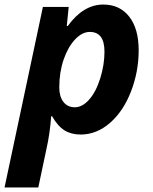

<svg xmlns="http://www.w3.org/2000/svg" viewBox="-53 -576 668 836"><path d="M397 -556.2Q468.3 -556.2 509.5 -503.7Q550.8 -451.2 550.8 -356.9Q550.8 -263.7 517.3 -177.5Q483.9 -91.3 425.8 -40.8Q367.7 9.8 297.9 9.8Q257.3 9.8 228 -8.3Q198.7 -26.4 173.8 -69.8H169.9Q164.1 7.8 148.9 74.2L113.8 240.2H-33.2L133.8 -545.9H246.1L237.8 -462.9H242.2Q309.6 -556.2 397 -556.2ZM337.9 -437Q304.7 -437 273.7 -404.1Q242.7 -371.1 223.9 -316.2Q205.1 -261.2 205.1 -194.8Q205.1 -155.8 223.1 -132.3Q241.2 -108.9 272.9 -108.9Q305.7 -108.9 335.4 -142.6Q365.2 -176.3 383.5 -235.1Q401.9 -293.9 401.9 -351.1Q401.9 -437 337.9 -437Z"/></svg>

Font: Zoram GWebM
Style: Bold Italic
Weight: 700
Italic angle: -12°
Foundry: Ascender Corporation
Version: Version 1.000